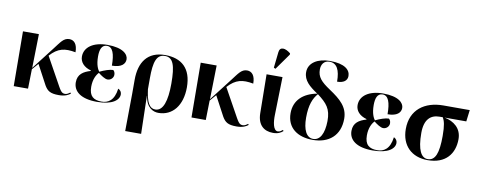

<svg xmlns="http://www.w3.org/2000/svg" viewBox="-80 -1210 4617 1852"><g transform="rotate(10 2228.0 -284.0)"><path d="M69 0H209L213 -191L267 -253L370 -60C399 -11 427 10 511 10C573 10 606 -9 625 -25L618 -34C605 -25 589 -12 569 -12C531 -12 522 -36 471 -128L349 -348C425 -432 492 -445 599 -425C599 -505 566 -540 519 -540C463 -540 437 -492 384 -424L214 -204L221 -536H65Z M885 10C1038 10 1100 -46 1100 -100C1100 -120 1090 -141 1066 -151C1051 -32 991 0 929 0C850 0 806 -32 806 -124C806 -198 832 -244 856 -269C883 -247 923 -220 948 -220C981 -220 1006 -247 1006 -276C1006 -298 997 -313 987 -320C955 -320 903 -302 857 -280C843 -299 820 -339 820 -424C820 -489 836 -539 888 -539C944 -539 967 -474 967 -359C1059 -359 1096 -397 1096 -443C1096 -492 1043 -549 891 -549C754 -549 667 -488 667 -396C667 -342 705 -297 775 -278V-273C707 -253 652 -221 652 -141C652 -52 727 10 885 10Z M1203 240H1359L1350 -132H1352C1368 -15 1438 12 1487 12C1625 12 1716 -100 1716 -278C1716 -465 1616 -549 1456 -549C1285 -549 1207 -436 1207 -263V-122ZM1452 -15C1395 -15 1366 -67 1349 -195V-303C1349 -463 1373 -540 1456 -540C1535 -540 1562 -468 1562 -287C1562 -118 1529 -15 1452 -15Z M1810 0H1950L1954 -191L2008 -253L2111 -60C2140 -11 2168 10 2252 10C2314 10 2347 -9 2366 -25L2359 -34C2346 -25 2330 -12 2310 -12C2272 -12 2263 -36 2212 -128L2090 -348C2166 -432 2233 -445 2340 -425C2340 -505 2307 -540 2260 -540C2204 -540 2178 -492 2125 -424L1955 -204L1962 -536H1806Z M2526 -603 2639 -762V-774C2585 -818 2532 -823 2526 -766L2509 -611ZM2609 10C2658 10 2686 -6 2707 -25L2700 -35C2690 -27 2674 -12 2653 -12C2606 -12 2596 -99 2598 -164L2607 -536H2451L2456 -155C2458 -40 2521 10 2609 10Z M2998 10C3155 10 3263 -78 3263 -243C3263 -358 3187 -423 3079 -495C2986 -557 2949 -598 2949 -671C2949 -720 2974 -761 3029 -761C3100 -761 3133 -699 3133 -584C3193 -584 3232 -609 3232 -656C3232 -715 3179 -769 3031 -769C2914 -769 2823 -716 2823 -623C2823 -541 2884 -491 2965 -437C2831 -412 2744 -335 2744 -207C2744 -64 2849 10 2998 10ZM3001 0C2935 0 2899 -72 2899 -191C2899 -317 2929 -384 2972 -433C3066 -361 3109 -314 3108 -193C3106 -68 3067 0 3001 0Z M3585 10C3738 10 3800 -46 3800 -100C3800 -120 3790 -141 3766 -151C3751 -32 3691 0 3629 0C3550 0 3506 -32 3506 -124C3506 -198 3532 -244 3556 -269C3583 -247 3623 -220 3648 -220C3681 -220 3706 -247 3706 -276C3706 -298 3697 -313 3687 -320C3655 -320 3603 -302 3557 -280C3543 -299 3520 -339 3520 -424C3520 -489 3536 -539 3588 -539C3644 -539 3667 -474 3667 -359C3759 -359 3796 -397 3796 -443C3796 -492 3743 -549 3591 -549C3454 -549 3367 -488 3367 -396C3367 -342 3405 -297 3475 -278V-273C3407 -253 3352 -221 3352 -141C3352 -52 3427 10 3585 10Z M4124 10C4301 10 4383 -99 4383 -241C4383 -348 4306 -404 4216 -423H4427L4441 -536H4183C4001 -536 3865 -440 3865 -250C3865 -88 3967 10 4124 10ZM4123 0C4060 0 4019 -70 4019 -239C4019 -374 4081 -423 4166 -423H4197C4215 -391 4227 -350 4227 -245C4227 -76 4197 0 4123 0Z"/></g></svg>

Font: Noto Serif Display
Style: Bold
Weight: 700
Designer: Monotype Design Team
Foundry: Monotype Imaging Inc.
Version: Version 2.009